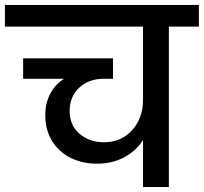

<svg xmlns="http://www.w3.org/2000/svg" viewBox="-44 -760 828 780"><path d="M764 -652H642V0H537V-191Q508 -146 459.5 -120.5Q411 -95 350 -95Q291 -95 243.5 -118.5Q196 -142 168 -186.5Q140 -231 140 -292Q140 -340 159.5 -378Q179 -416 216 -440H50V-523H415V-440H378Q316 -440 277.5 -403.5Q239 -367 239 -309Q239 -250 279.5 -216Q320 -182 380 -182Q450 -183 493.5 -232Q537 -281 537 -355V-652H-24V-740H764Z"/></svg>

Font: MSTAGE Medium
Style: Regular
Weight: 500
Designer: Ninad Kale (Devanagari), Jonny Pinhorn (Latin)
Foundry: Indian Type Foundry
Version: 4.004